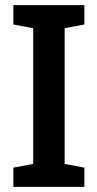

<svg xmlns="http://www.w3.org/2000/svg" viewBox="-20 -731 378 751"><path d="M32.2 0V-75.2L109.9 -89.8V-620.6L32.2 -635.3V-710.9H310.1V-635.3L232.9 -620.6V-89.8L310.1 -75.2V0Z"/></svg>

Font: Roboto Slab LO Medium
Style: Regular
Weight: 500
Designer: Google
Version: Version 2.000